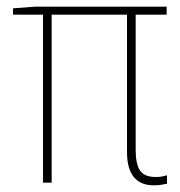

<svg xmlns="http://www.w3.org/2000/svg" viewBox="-20 -548 540 576"><path d="M442 8Q361 8 361 -92V-504H135V0H109V-504H19V-523L84 -528H480V-504H387V-99Q387 -56 400 -36.5Q413 -17 447 -17Q458 -17 466 -18.5Q474 -20 481 -22V3Q476 4 466 6Q456 8 442 8Z"/></svg>

Font: Noto Sans Mono ExtraCondensed Thin
Style: Regular
Weight: 100
Width: 2
Designer: Monotype Design Team
Foundry: Monotype Imaging Inc.
Version: Version 2.014; ttfautohint (v1.8.4.7-5d5b)